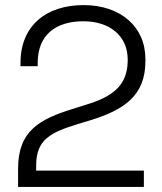

<svg xmlns="http://www.w3.org/2000/svg" viewBox="-20 -734 638 754"><path d="M51 -71.5V0H545V-64H122V-84C122 -187.5 180.5 -214 284.5 -246.5L336 -262C465.5 -302.5 551 -357 551 -493.5V-502.5C551 -629 453.5 -714 308 -714C162.5 -714 60.5 -634 60.5 -487.5V-474H128V-487C128 -598 200 -650.5 307.5 -650.5C409 -650.5 481.5 -594.5 481.5 -500V-496.5C481.5 -394.5 415.5 -352.5 320 -323.5L269.5 -307.5C136 -266.5 51 -221 51 -71.5Z"/></svg>

Font: MCL Standard Light
Style: Regular
Weight: 300
Designer: Květoslav Bartoš
Foundry: Florian Karsten
Version: Version 1.001;Glyphs 3.2.3 (3260)